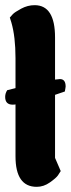

<svg xmlns="http://www.w3.org/2000/svg" viewBox="-28 -723 274 743"><path d="M226 -388Q226 -384 225 -381L223 -369Q207 -363 185 -356V-112L207 -61Q203 -54 196 -44Q189 -34 165 -17Q141 0 114 0Q32 0 32 -118V-319Q28 -318 21 -318Q-8 -318 -8 -348Q-8 -362 0 -374Q13 -377 32 -382V-498Q32 -581 16 -636L10 -655Q14 -660 21.5 -668Q29 -676 54 -689.5Q79 -703 106 -703Q185 -703 185 -578V-415Q201 -417 204 -417Q226 -417 226 -388Z"/></svg>

Font: Chela One Cyrilic
Style: Regular
Weight: 400
Designer: Miguel Hernandez
Foundry: LatinoType
Version: Version 1.001